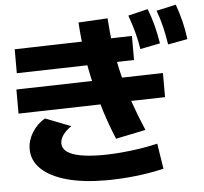

<svg xmlns="http://www.w3.org/2000/svg" viewBox="-60 -918 1120 1055"><g transform="rotate(-5 500.0 -391.0)"><path d="M35 -334V-467L845 -487V-354ZM557 -150Q526 -224 500.5 -304Q475 -384 455.5 -467Q436 -550 424 -635Q412 -720 407 -804L568 -813Q573 -732 584.5 -653Q596 -574 615 -496.5Q634 -419 661 -341Q688 -263 722 -184ZM693 -572 45 -556V-688L693 -705ZM733 -629Q725 -680 712.5 -725.5Q700 -771 683 -818L792 -844Q810 -798 822 -751.5Q834 -705 843 -651ZM887 -641Q879 -694 868 -739.5Q857 -785 840 -831L948 -855Q965 -808 976.5 -761.5Q988 -715 995 -661ZM483 73Q358 73 267.5 48Q177 23 128 -23.5Q79 -70 79 -134Q79 -181 105.5 -224.5Q132 -268 177 -295L318 -240Q287 -219 271 -196Q255 -173 255 -150Q255 -123 279.5 -104.5Q304 -86 352.5 -76.5Q401 -67 471 -67Q543 -67 625 -76.5Q707 -86 780 -103L802 37Q726 55 643.5 64Q561 73 483 73Z"/></g></svg>

Font: M PLUS 1 ExtraBold
Style: Regular
Weight: 800
Designer: Coji Morishita
Foundry: UNDERFOREST DESIGN
Version: Version 1.001